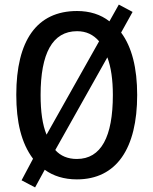

<svg xmlns="http://www.w3.org/2000/svg" viewBox="-20 -772 669 837"><path d="M578 -358C578 -475 555 -567 508 -630L558 -720L498 -752L457 -679C419 -709 371 -724 316 -724C140 -724 51 -595 51 -359C51 -240 73 -148 124 -80L74 14L133 45L175 -32C212 -5 259 10 315 10C488 10 578 -125 578 -358ZM157 -358C157 -538 208 -636 316 -636C356 -636 387 -621 412 -592L183 -185C165 -228 157 -286 157 -358ZM472 -358C472 -176 421 -79 315 -79C276 -79 244 -92 221 -118L448 -522C464 -480 472 -424 472 -358Z"/></svg>

Font: Noto Sans Devanagari Condensed Medium
Style: Regular
Weight: 500
Width: 3
Designer: Jelle Bosma - Monotype Design Team
Foundry: Monotype Imaging Inc.
Version: Version 2.004